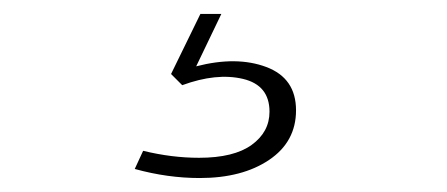

<svg xmlns="http://www.w3.org/2000/svg" viewBox="-20 -20 640 275"><path d="M266 235Q220 235 173 222L185 196Q226 206 265 206Q315 206 340.5 187.5Q366 169 366 140Q366 102 328 93Q290 84 241 102L225 86L267 0H297L261 75Q319 60 361.5 76Q404 92 404 138Q404 183 365.5 209Q327 235 266 235Z"/></svg>

Font: Murecho Light
Style: Regular
Weight: 300
Designer: Neil Summerour
Foundry: Positype
Version: Version 1.010; ttfautohint (v1.8.3)